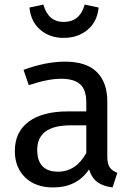

<svg xmlns="http://www.w3.org/2000/svg" viewBox="-20 -809 584 841"><path d="M494 -52 473 12Q432 7 407 -11Q382 -29 370 -67Q317 12 213 12Q135 12 90 -32Q45 -76 45 -147Q45 -231 105.5 -276Q166 -321 277 -321H358V-360Q358 -416 331 -440Q304 -464 248 -464Q190 -464 106 -436L83 -503Q181 -539 265 -539Q358 -539 404 -493.5Q450 -448 450 -364V-123Q450 -91 461 -75.5Q472 -60 494 -52ZM358 -139V-260H289Q143 -260 143 -152Q143 -105 166 -81Q189 -57 234 -57Q313 -57 358 -139ZM109 -776 170 -789Q191 -713 259 -713Q330 -713 351 -789L412 -776Q406 -714 363.5 -678.5Q321 -643 259 -643Q198 -643 156.5 -678.5Q115 -714 109 -776Z"/></svg>

Font: FiraGO
Style: Regular
Weight: 400
Designer: bBox Type
Foundry: bBox Type GmbH
Version: Version 1.001;April 20, 2020;FontCreator 12.0.0.2555 64-bit